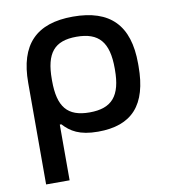

<svg xmlns="http://www.w3.org/2000/svg" viewBox="-80 -578 750 845"><g transform="rotate(-10 295.0 -155.5)"><path d="M549 -244V-256C549 -427 468 -509 302 -509C138 -509 58 -427 58 -256V198H163V-51H170C202 -16 241 9 324 9C475 9 549 -70 549 -244ZM163 -247V-253C163 -370 203 -419 302 -419C402 -419 444 -370 444 -253V-247C444 -130 402 -81 302 -81C203 -81 163 -130 163 -247Z"/></g></svg>

Font: LT Wave Text Medium
Style: Regular
Weight: 500
Designer: Daniel Lyons
Version: Version 2.5 (Glyphs App)